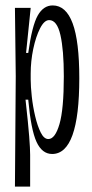

<svg xmlns="http://www.w3.org/2000/svg" viewBox="-20 -557 337 707"><path d="M35 130 38 -276 35 -528H93L76 -362H84Q98 -463 119 -500Q140 -537 174 -537Q223 -537 247.5 -471Q272 -405 272 -269Q272 10 172 10Q135 10 114.5 -34.5Q94 -79 84 -190H74Q84 -100 87.5 -54.5Q91 -9 91 13V130ZM158 -45Q183 -45 199 -100Q215 -155 215 -276Q215 -373 202.5 -428Q190 -483 161 -483Q143 -483 127.5 -452.5Q112 -422 102.5 -377Q93 -332 93 -286V-264Q93 -239 97 -202Q101 -165 109.5 -129Q118 -93 130 -69Q142 -45 158 -45Z"/></svg>

Font: Bricolage Grotesque 96pt Condensed ExtraLight
Style: Regular
Weight: 200
Width: 3
Designer: Mathieu Triay
Foundry: Atelier Triay
Version: Version 1.001; ttfautohint (v1.8.4.7-5d5b);gftools[0.9.33.de